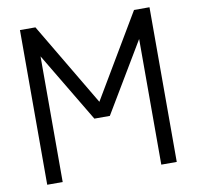

<svg xmlns="http://www.w3.org/2000/svg" viewBox="-86 -889 1003 978"><g transform="rotate(-10 415.0 -400.0)"><path d="M160 -800H80V0H160V-650L375 -290H455L670 -650V0H750V-800H670L415 -370Z"/></g></svg>

Font: Gauge
Style: Regular
Weight: 400
Designer: Daniel Pimley
Foundry: Daniel Pimley
Version: Version 1.004;PS 001.001;hotconv 1.0.56